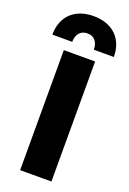

<svg xmlns="http://www.w3.org/2000/svg" viewBox="-176 -935 669 992"><g transform="rotate(20 159.0 -439.0)"><path d="M328 -715C328 -816 262 -878 159 -878C55 -878 -10 -816 -10 -715H99C100 -755 119 -783 159 -783C198 -783 218 -755 218 -715ZM245 -660H73V0H245Z"/></g></svg>

Font: Work Sans
Style: Bold
Weight: 700
Designer: Wei Huang
Foundry: Wei Huang
Version: Version 2.012